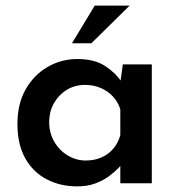

<svg xmlns="http://www.w3.org/2000/svg" viewBox="-20 -652 637 683"><path d="M254 11Q195 11 146.5 -14Q98 -39 70 -88.5Q42 -138 42 -211Q42 -283 71.5 -334.5Q101 -386 149.5 -414Q198 -442 255 -442Q316 -442 353.5 -417.5Q391 -393 412 -361L406 -345L417 -423H520V0H408V-103L419 -76Q416 -70 403.5 -56.5Q391 -43 370 -27Q349 -11 320.5 0Q292 11 254 11ZM285 -81Q316 -81 341 -92Q366 -103 383 -123Q400 -143 408 -171V-263Q400 -289 382 -308.5Q364 -328 338.5 -339Q313 -350 282 -350Q247 -350 218.5 -333Q190 -316 172.5 -286Q155 -256 155 -217Q155 -179 173 -148Q191 -117 221 -99Q251 -81 285 -81ZM441 -632 305 -498H236L317 -632Z"/></svg>

Font: Josefin Sans Thin SemiBold
Style: Regular
Weight: 600
Version: Version 2.000